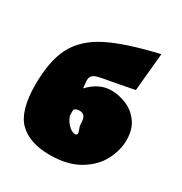

<svg xmlns="http://www.w3.org/2000/svg" viewBox="-169 -835 917 969"><g transform="rotate(30 289.5 -350.0)"><path d="M557 -248Q557 -188 526 -128.5Q495 -69 427.5 -29Q360 11 257 11Q140 11 79 -48.5Q18 -108 18 -261Q18 -400 61 -482.5Q104 -565 204.5 -616.5Q305 -668 492 -711L471 -490Q448 -485 346 -466Q292 -457 271 -451.5Q250 -446 241 -436.5Q232 -427 232 -408Q232 -402 236 -364Q295 -427 366 -427Q408 -427 452 -409.5Q496 -392 526.5 -351.5Q557 -311 557 -248ZM328 -155Q328 -161 322 -176.5Q316 -192 316 -196Q316 -235 305.5 -246.5Q295 -258 279 -258Q254 -258 247 -245V-219Q247 -207 257.5 -189Q268 -171 284 -157.5Q300 -144 316 -144Q328 -144 328 -155Z"/></g></svg>

Font: Ysabeau Black
Style: Regular
Weight: 900
Designer: Christian Thalmann (Catharsis Fonts)
Version: Version 0.003